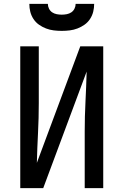

<svg xmlns="http://www.w3.org/2000/svg" viewBox="-20 -975 640 995"><path d="M85 0V-735H181V-441Q181 -363 177 -286Q173 -209 171 -131L396 -735H515V0H419V-294Q419 -372 423 -449Q427 -526 429 -604L204 0ZM300 -815Q279 -815 258.5 -817.5Q238 -820 218.5 -827.5Q199 -835 182 -847Q165 -859 153.5 -876.5Q142 -894 137 -914Q132 -934 132 -955H228Q228 -942 234 -930Q240 -918 250.5 -911Q261 -904 274 -901.5Q287 -899 300 -899Q313 -899 326 -901.5Q339 -904 349.5 -911Q360 -918 366 -930Q372 -942 372 -955H468Q468 -934 463 -914Q458 -894 446.5 -876.5Q435 -859 418 -847Q401 -835 381.5 -827.5Q362 -820 341.5 -817.5Q321 -815 300 -815Z"/></svg>

Font: Iosevka Curly Medium Extended
Style: Regular
Weight: 500
Width: 7
Monospace: yes
Designer: Belleve Invis
Foundry: Belleve Invis
Version: Version 11.1.0; ttfautohint (v1.8.3)